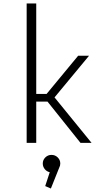

<svg xmlns="http://www.w3.org/2000/svg" viewBox="-20 -820 610 1102"><path d="M442 0 252.5 -237H188V0H133V-800H188V-281H247.5L428.5 -500H491L293 -261L505.5 0ZM326 118.5Q326 131.5 320 142L272 262L239.5 248L265.5 168.5Q248 164.5 236.8 150.5Q225.5 136.5 225.5 118.5Q225.5 98 240.2 83.5Q255 69 275.5 69Q296.5 69 311.2 83.5Q326 98 326 118.5Z"/></svg>

Font: League Mono Narrow UltraLight
Style: Regular
Weight: 200
Width: 3
Designer: Tyler Finck
Foundry: The League of Moveable Type / Tyler Finck
Version: Version 2.210